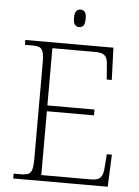

<svg xmlns="http://www.w3.org/2000/svg" viewBox="-59 -940 712 986"><g transform="rotate(5 296.5 -447.0)"><path d="M47 0V-25H84Q108 -25 121.5 -30.5Q135 -36 140.5 -54Q146 -72 146 -108V-605Q146 -642 140.5 -660Q135 -678 122 -683.5Q109 -689 84 -689H47V-714H501L507 -548H481L476 -612Q475 -639 469.5 -654.5Q464 -670 450.5 -677Q437 -684 410 -684H189V-389H432V-359H189V-30H442Q469 -30 483 -37Q497 -44 503 -60Q509 -76 510 -102L515 -166H541L534 0ZM316 -804Q303 -804 294.5 -813.5Q286 -823 286 -849Q286 -875 294.5 -884.5Q303 -894 316 -894Q330 -894 338 -884.5Q346 -875 346 -849Q346 -823 338 -813.5Q330 -804 316 -804Z"/></g></svg>

Font: Noto Serif Armenian ExtraLight
Style: Regular
Weight: 250
Version: Version 2.007